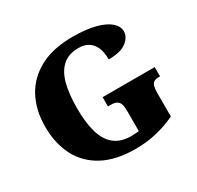

<svg xmlns="http://www.w3.org/2000/svg" viewBox="-157 -905 1123 1095"><g transform="rotate(-30 405.0 -357.0)"><path d="M440 10Q310 10 224.5 -36Q139 -82 96.5 -164.5Q54 -247 54 -358Q54 -466 98 -548.5Q142 -631 229 -677.5Q316 -724 444 -724Q534 -724 594 -708Q654 -692 684.5 -665Q715 -638 715 -605Q715 -568 677.5 -538.5Q640 -509 560 -509Q560 -557 546 -588.5Q532 -620 506 -636Q480 -652 442 -652Q378 -652 338.5 -617.5Q299 -583 281.5 -517.5Q264 -452 264 -358Q264 -264 282.5 -199Q301 -134 343 -100Q385 -66 454 -66Q465 -66 477.5 -67Q490 -68 504 -69V-206Q504 -231 498.5 -247Q493 -263 479.5 -271Q466 -279 441 -279H422V-340H765V-279H756Q735 -279 723.5 -271Q712 -263 708 -246Q704 -229 704 -202V-50Q640 -20 575.5 -5Q511 10 440 10Z"/></g></svg>

Font: Noto Rashi Hebrew Black
Style: Regular
Weight: 900
Version: Version 1.006